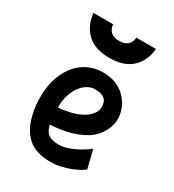

<svg xmlns="http://www.w3.org/2000/svg" viewBox="-181 -846 870 959"><g transform="rotate(30 253.5 -366.0)"><path d="M187 -742Q193 -685 254 -685Q316 -685 321 -742H434Q429 -674 384 -630.5Q339 -587 254 -587Q169 -587 124.5 -630.5Q80 -674 74 -742ZM438 -49Q428 -41 410 -31Q392 -21 369 -12Q346 -3 318 3.5Q290 10 259 10Q173 10 127.5 -31.5Q82 -73 65 -147Q52 -199 54 -254Q55 -318 73.5 -366Q92 -414 121 -446Q150 -478 187 -493.5Q224 -509 262 -509Q336 -509 381.5 -471.5Q427 -434 440 -379Q448 -347 441.5 -314.5Q435 -282 412 -250Q391 -220 358 -201Q325 -182 290 -171Q255 -160 221 -155.5Q187 -151 164 -150Q167 -137 172 -125Q177 -113 187 -104Q197 -95 212.5 -90Q228 -85 251 -85Q272 -85 295.5 -92Q319 -99 340.5 -109.5Q362 -120 381 -132Q400 -144 412 -154ZM271 -416Q251 -416 230.5 -404.5Q210 -393 193.5 -371.5Q177 -350 166.5 -318Q156 -286 156 -244Q188 -246 224 -254.5Q260 -263 289 -279Q318 -295 334 -319.5Q350 -344 342 -377Q338 -396 319.5 -406Q301 -416 271 -416Z"/></g></svg>

Font: Panefresco 750wt
Style: Regular
Weight: 750
Foundry: Campivisivi & Chank Co
Version: Version 1.000